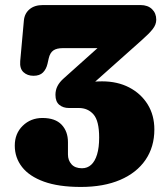

<svg xmlns="http://www.w3.org/2000/svg" viewBox="-20 -720 658 760"><path d="M316 -360.5 294 -383Q306.5 -388 319.8 -391.2Q333 -394.5 348.8 -396.2Q364.5 -398 384 -398Q445 -398 491.5 -373.8Q538 -349.5 564.5 -306.8Q591 -264 591 -207.5Q591 -138.5 556 -87.2Q521 -36 455.8 -8Q390.5 20 300 20Q212 20 154 -1Q96 -22 67.2 -59Q38.5 -96 38.5 -143.5Q38.5 -191.5 70 -222.2Q101.5 -253 148 -253Q198.5 -253 223.8 -226.5Q249 -200 249 -157V-108.5Q249 -85.5 263 -69.8Q277 -54 304.5 -54Q326 -54 341 -67.8Q356 -81.5 364.2 -108.5Q372.5 -135.5 372.5 -175.5Q372.5 -241.5 350.2 -267Q328 -292.5 292 -292.5H252.5Q230 -292.5 214.8 -305Q199.5 -317.5 199.5 -344.5Q199.5 -363.5 207.5 -379.2Q215.5 -395 232.5 -410L467 -620L475 -529.5H229.5Q204 -529.5 191 -520.2Q178 -511 173 -489.5L168 -467.5Q163 -446 150 -433Q137 -420 112.5 -420Q88.5 -420 73 -434.2Q57.5 -448.5 60 -478L74.5 -638.5Q77 -666.5 96.8 -683.2Q116.5 -700 150 -700H536Q565 -700 581.8 -683.8Q598.5 -667.5 598.5 -642Q598.5 -622.5 584.2 -604.5Q570 -586.5 541 -561Z"/></svg>

Font: Fraunces SuperSoft
Style: Regular
Weight: 900
Version: Version 1.000;[b76b70a41]